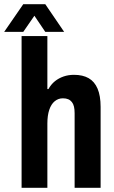

<svg xmlns="http://www.w3.org/2000/svg" viewBox="-53 -896 545 916"><path d="M50 0V-724H173V-471H178Q191 -494 209 -508.5Q227 -523 250 -531Q273 -539 300 -539Q342 -539 370 -523Q398 -507 412.5 -473Q427 -439 427 -386V0H303V-356Q303 -374 300 -387Q297 -400 290 -409Q283 -418 272.5 -422.5Q262 -427 247 -427Q225 -427 208 -413Q191 -399 182 -372Q173 -345 173 -307V0ZM-33 -744 58 -876H163L253 -744H163L88 -855L134 -854L58 -744Z"/></svg>

Font: Archivo Condensed
Style: Bold
Weight: 700
Width: 3
Designer: Hector Gatti
Foundry: Omnibus-Type
Version: Version 2.001